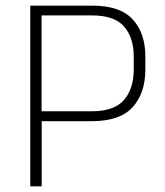

<svg xmlns="http://www.w3.org/2000/svg" viewBox="-20 -659 584 679"><path d="M111.5 -230.5V-265.5H304.5Q384 -265.5 418.5 -305.5Q453 -345.5 453 -414V-458Q453 -526 418.8 -565.2Q384.5 -604.5 305.5 -604.5H111V-639H307Q405 -639 449.5 -590.2Q494 -541.5 494 -459.5V-412.5Q494 -330 449.2 -280.2Q404.5 -230.5 305.5 -230.5ZM87 0V-639H127V-255.5L127.5 -237.5V0Z"/></svg>

Font: Anek Tamil Medium ExtraLight
Style: Regular
Weight: 250
Version: Version 1.003